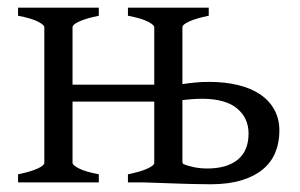

<svg xmlns="http://www.w3.org/2000/svg" viewBox="-20 -474 779 499"><path d="M454.1 -52.7Q454.1 -50.3 456.1 -47.9Q468.8 -42.5 484.9 -39.3Q501 -36.1 518.6 -36.1Q569.8 -36.1 597.9 -59.1Q626 -82 626 -127Q626 -167 596.4 -191.9Q566.9 -216.8 507.3 -217.3Q492.2 -217.3 479 -216.3Q465.8 -215.3 454.1 -213.9ZM706.1 -134.3Q706.1 -103.5 695.6 -77.9Q685.1 -52.2 663.1 -33.9Q641.1 -15.6 607.4 -5.4Q573.7 4.9 527.3 4.9Q518.6 4.9 506.1 4.6Q493.7 4.4 479.7 4.2Q465.8 3.9 450.9 3.4Q436 2.9 421.9 2.4Q388.2 1.5 352.1 0H312.5V-21Q345.7 -27.8 363.3 -35.9Q380.9 -43.9 380.9 -50.8V-210H168.5V-50.8Q168.5 -44.9 184.8 -36.4Q201.2 -27.8 236.8 -21V0H26.9V-21Q60.1 -27.8 77.6 -35.9Q95.2 -43.9 95.2 -50.8V-403.3Q95.2 -409.2 78.9 -417.7Q62.5 -426.3 26.9 -433.1V-454.1H236.8V-433.1Q203.6 -426.3 186 -418.2Q168.5 -410.2 168.5 -403.3V-253.9H380.9V-403.3Q380.9 -409.2 364.5 -417.7Q348.1 -426.3 312.5 -433.1V-454.1H522.5V-433.1Q489.3 -426.3 471.7 -418.2Q454.1 -410.2 454.1 -403.3V-255.4Q469.7 -257.8 487.3 -259.5Q504.9 -261.2 522.9 -261.2Q564.9 -261.2 598.9 -252.9Q632.8 -244.6 656.5 -228.5Q680.2 -212.4 693.1 -188.7Q706.1 -165 706.1 -134.3Z"/></svg>

Font: Noto Serif Devanagari
Style: Bold
Weight: 700
Designer: Monotype Design Team
Foundry: Monotype Imaging Inc.
Version: Version 1.01